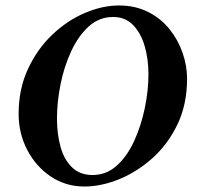

<svg xmlns="http://www.w3.org/2000/svg" viewBox="-20 -671 728 701"><path d="M414 -651Q474 -651 520.5 -627.5Q567 -604 598.5 -565Q630 -526 646.5 -478.5Q663 -431 663 -384Q663 -290 628 -217Q593 -144 536.5 -93.5Q480 -43 414.5 -16.5Q349 10 288 10Q220 10 165.5 -26.5Q111 -63 79.5 -123.5Q48 -184 48 -255Q48 -346 82 -419Q116 -492 170.5 -544Q225 -596 289.5 -623.5Q354 -651 414 -651ZM393 -609Q342 -609 304 -574.5Q266 -540 240 -484Q214 -428 201 -363Q188 -298 188 -238Q188 -182 201 -135Q214 -88 243 -60Q272 -32 318 -32Q368 -32 406 -66Q444 -100 469.5 -155.5Q495 -211 508.5 -275.5Q522 -340 522 -400Q522 -456 508 -503.5Q494 -551 465.5 -580Q437 -609 393 -609Z"/></svg>

Font: Amiri
Style: Bold Italic
Weight: 700
Italic angle: 10°
Designer: Khaled Hosny
Version: Version 0.113